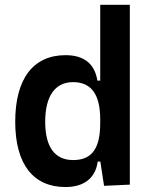

<svg xmlns="http://www.w3.org/2000/svg" viewBox="-20 -752 626 782"><path d="M246.6 9.8C321.8 9.8 369.1 -26.4 377.9 -93.8H388.7L403.8 4.9L508.8 0V-732.4H388.2V-423.8H376.5C366.2 -491.2 323.2 -527.3 247.1 -527.3C115.2 -527.3 42 -431.2 42 -256.3C42 -83.5 115.2 9.8 246.6 9.8ZM388.2 -251.5C388.2 -148.4 355.5 -100.1 277.8 -100.1C203.1 -100.1 164.1 -153.3 164.1 -256.3C164.1 -360.4 204.1 -417.5 277.8 -417.5C351.1 -417.5 388.2 -368.2 388.2 -265.6Z"/></svg>

Font: Cascadia Mono SemiBold
Style: Regular
Weight: 600
Monospace: yes
Designer: Aaron Bell
Foundry: Saja Typeworks
Version: Version 2404.023